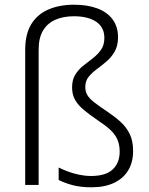

<svg xmlns="http://www.w3.org/2000/svg" viewBox="-20 -785 633 815"><path d="M481 -627Q481 -591 467 -566.5Q453 -542 432.5 -524.5Q412 -507 391 -491.5Q370 -476 356 -458.5Q342 -441 342 -416Q342 -396 351 -381Q360 -366 380 -350.5Q400 -335 433 -313Q466 -291 491 -268.5Q516 -246 530.5 -216.5Q545 -187 545 -144Q545 -96 524 -61.5Q503 -27 463.5 -8.5Q424 10 369 10Q322 10 288.5 1Q255 -8 229 -21V-74Q249 -64 271 -56Q293 -48 317.5 -43Q342 -38 367 -38Q429 -38 458.5 -66Q488 -94 488 -141Q488 -172 477.5 -194.5Q467 -217 446.5 -235.5Q426 -254 394 -275Q359 -299 335 -319Q311 -339 298.5 -361.5Q286 -384 286 -414Q286 -447 300 -469Q314 -491 334.5 -507Q355 -523 375 -538.5Q395 -554 409 -574Q423 -594 423 -624Q423 -669 388.5 -692.5Q354 -716 294 -716Q248 -716 214.5 -701Q181 -686 162.5 -655Q144 -624 144 -574V0H87V-574Q87 -640 112.5 -682Q138 -724 185 -744.5Q232 -765 294 -765Q352 -765 394 -749Q436 -733 458.5 -702Q481 -671 481 -627Z"/></svg>

Font: Noto Sans Thai Light
Style: Regular
Weight: 300
Designer: Monotype Design Team
Foundry: Monotype Imaging Inc.
Version: Version 2.001